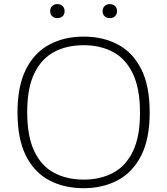

<svg xmlns="http://www.w3.org/2000/svg" viewBox="-20 -932 836 960"><path d="M398 9Q300 9 225.5 -30.8Q151 -70.5 109.2 -154.2Q67.5 -238 67.5 -370Q67.5 -502 110 -585.8Q152.5 -669.5 227 -709.2Q301.5 -749 398 -749Q495.5 -749 570 -709.2Q644.5 -669.5 686.5 -585.8Q728.5 -502 728.5 -370Q728.5 -238 686 -154.2Q643.5 -70.5 568.8 -30.8Q494 9 398 9ZM398 -34Q481.5 -34 545 -67.5Q608.5 -101 644.2 -174.5Q680 -248 680 -368Q680 -489.5 644.2 -564Q608.5 -638.5 545 -672.2Q481.5 -706 398 -706Q314.5 -706 251 -672.5Q187.5 -639 151.8 -565.5Q116 -492 116 -372Q116 -250 151.5 -175.8Q187 -101.5 250.8 -67.8Q314.5 -34 398 -34ZM529 -841.5Q513 -841.5 503 -850.8Q493 -860 493 -876Q493 -892 503 -901.8Q513 -911.5 529 -911.5Q545.5 -911.5 555.2 -901.8Q565 -892 565 -876Q565 -860 555.2 -850.8Q545.5 -841.5 529 -841.5ZM267 -841.5Q250.5 -841.5 240.8 -850.8Q231 -860 231 -876Q231 -892 240.8 -901.8Q250.5 -911.5 267 -911.5Q283 -911.5 293 -901.8Q303 -892 303 -876Q303 -860 293 -850.8Q283 -841.5 267 -841.5Z"/></svg>

Font: Encode Sans Exp XLt
Style: Regular
Weight: 200
Width: 7
Designer: Multiple Designers
Foundry: Impallari Type
Version: Version 3.002; ttfautohint (v1.8.3) -l 8 -r 50 -G 200 -x 14 